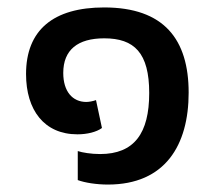

<svg xmlns="http://www.w3.org/2000/svg" viewBox="-20 -485 581 516"><path d="M270 11C424 11 487 -95 487 -236C487 -379 421 -465 260 -465C123 -465 50 -404 50 -286C50 -189 99 -124 188 -124C214 -124 239 -130 254 -141L238 -216C230 -213 219 -211 212 -211C175 -211 150 -239 150 -289C150 -351 189 -382 260 -382C341 -382 381 -343 381 -235C381 -127 341 -71 249 -71C225 -71 201 -75 189 -79V-1C208 6 239 11 270 11Z"/></svg>

Font: Noto Sans Thai Medium
Style: Regular
Weight: 500
Designer: Monotype Design Team
Foundry: Monotype Imaging Inc.
Version: Version 1.901